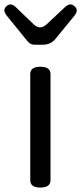

<svg xmlns="http://www.w3.org/2000/svg" viewBox="-44 -843 365 863"><path d="M137 0Q92 0 92 -33V-510Q92 -543 137 -543Q183 -543 183 -510V-33Q183 0 137 0ZM112 -642Q93 -642 81 -656L-14 -773Q-34 -798 -15 -815Q4 -833 27 -811L107 -734Q136 -706 166 -734L248 -811Q272 -833 291 -815Q311 -798 291 -773L206 -669Q184 -642 149 -642Z"/></svg>

Font: Swei Gothic CJK TC Regular
Style: Regular
Weight: 400
Version: Version 2.129